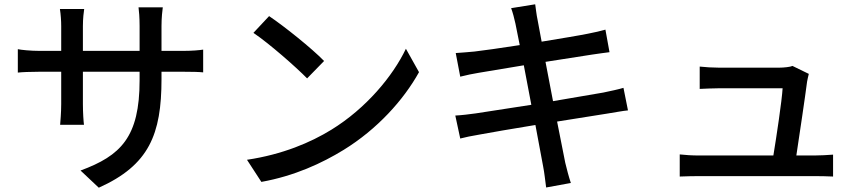

<svg xmlns="http://www.w3.org/2000/svg" viewBox="-20 -820 4040 894"><path d="M63 -591V-482C79 -484 120 -486 167 -486H265V-336C265 -294 261 -253 260 -239H371C369 -253 366 -295 366 -336V-486H630V-446C630 -181 542 -95 355 -26L440 54C674 -51 732 -194 732 -452V-486H827C875 -486 910 -485 926 -483V-589C907 -586 875 -583 826 -583H732V-699C732 -739 736 -771 738 -786H625C627 -772 630 -739 630 -699V-583H366V-698C366 -735 370 -765 372 -778H259C263 -752 265 -723 265 -698V-583H167C121 -583 76 -588 63 -591Z M1233 -745 1160 -667C1234 -617 1358 -508 1410 -455L1489 -536C1433 -594 1303 -698 1233 -745ZM1130 -76 1197 27C1352 -1 1479 -60 1580 -122C1736 -218 1859 -354 1931 -484L1870 -593C1809 -465 1684 -315 1523 -216C1427 -157 1297 -101 1130 -76Z M2100 -282 2123 -175C2145 -181 2175 -187 2216 -194C2263 -203 2364 -220 2473 -238L2509 -45C2515 -15 2518 17 2523 53L2638 32C2628 2 2619 -33 2612 -62L2574 -254L2807 -291C2845 -297 2881 -304 2904 -306L2883 -411C2860 -404 2827 -397 2789 -389L2555 -349L2520 -532L2738 -566C2766 -570 2800 -575 2818 -577L2799 -682C2779 -676 2748 -669 2717 -663C2678 -655 2593 -641 2502 -626L2483 -728C2478 -750 2475 -781 2472 -800L2360 -782C2368 -760 2374 -737 2380 -710L2400 -610C2309 -596 2226 -584 2189 -580C2158 -577 2130 -575 2102 -573L2123 -463C2155 -471 2179 -476 2209 -481L2419 -516L2454 -332L2195 -292C2167 -288 2125 -283 2100 -282Z M3145 -101V2C3179 1 3202 0 3235 0C3285 0 3720 0 3774 0C3798 0 3840 1 3859 2V-100C3836 -98 3795 -96 3772 -96H3688C3702 -189 3730 -376 3738 -440C3740 -450 3743 -465 3746 -476L3670 -513C3660 -508 3628 -505 3610 -505C3557 -505 3370 -505 3326 -505C3301 -505 3263 -507 3238 -510V-406C3265 -407 3297 -409 3327 -409C3356 -409 3569 -409 3624 -409C3621 -353 3595 -181 3581 -96H3235C3203 -96 3171 -98 3145 -101Z"/></svg>

Font: ChiuKong Gothic CL Medium
Style: Regular
Weight: 500
Designer: Ryoko NISHIZUKA 西塚涼子 (kana, bopomofo & ideographs); Paul D. Hunt (Latin, Greek & Cyrillic); Sandoll Communications 산돌커뮤니
Foundry: Adobe
Version: Version 1.300